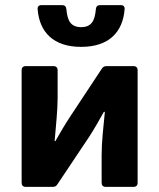

<svg xmlns="http://www.w3.org/2000/svg" viewBox="-20 -730 622 750"><path d="M127 -694.3C133.8 -604.5 188.5 -546.9 296.9 -546.9C405.3 -546.9 460 -604.5 466.8 -694.3C467.8 -704.1 461.9 -710 452.1 -710H371.1C361.3 -710 355.5 -705.1 354.5 -694.3C350.6 -648.4 336.9 -624 296.9 -624C256.8 -624 243.2 -648.4 239.3 -694.3C238.3 -705.1 232.4 -710 222.7 -710H141.6C131.8 -710 126 -704.1 127 -694.3ZM64.5 -456.1V-15.6C64.5 -5.9 70.3 0 80.1 0H185.5C193.4 0 199.2 -2 204.1 -9.8L328.1 -195.3C344.7 -220.7 370.1 -264.6 385.7 -293H389.6C383.8 -234.4 377 -173.8 377 -125V-15.6C377 -5.9 382.8 0 392.6 0H502C511.7 0 517.6 -5.9 517.6 -15.6V-456.1C517.6 -465.8 511.7 -471.7 502 -471.7H396.5C388.7 -471.7 382.8 -469.7 377.9 -461.9L255.9 -277.3C238.3 -251 211.9 -207 196.3 -178.7H193.4C198.2 -236.3 205.1 -298.8 205.1 -346.7V-456.1C205.1 -465.8 199.2 -471.7 189.5 -471.7H80.1C70.3 -471.7 64.5 -465.8 64.5 -456.1Z"/></svg>

Font: Ed Sans Neue
Style: Bold
Weight: 700
Designer: Stephen Hutchings
Version: Version 1.004;PS 001.004;hotconv 1.0.88;makeotf.lib2.5.64775